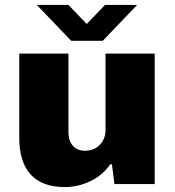

<svg xmlns="http://www.w3.org/2000/svg" viewBox="-20 -745 707 777"><path d="M58 -186V-528H257V-210Q257 -176 274.5 -155.5Q292 -135 324 -135Q361 -135 384 -159Q407 -183 407 -218V-528H606V0H443L433 -80H426Q397 -37 347 -12.5Q297 12 242 12Q150 12 104 -39Q58 -90 58 -186ZM129 -725H257L331 -648L405 -725H535L396 -580H268Z"/></svg>

Font: Archivo Black
Style: Regular
Weight: 400
Designer: Hector Gatti
Foundry: Omnibus-Type
Version: Version 1.101; ttfautohint (v1.8)